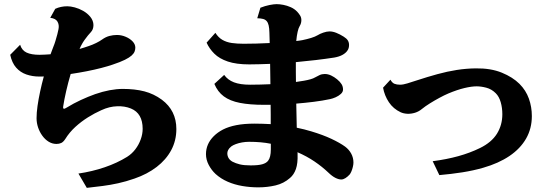

<svg xmlns="http://www.w3.org/2000/svg" viewBox="-20 -844 2670 918"><path d="M539.1 -676.8Q560.5 -676.8 580.8 -668.2Q601.1 -659.7 614 -646Q627 -632.3 627 -616.2Q627 -606.9 623.5 -597.7Q620.1 -588.4 609.4 -578.6Q598.6 -568.8 577.1 -558.1Q555.7 -547.4 519 -535.2Q496.1 -527.3 464.1 -519Q432.1 -510.7 394.8 -503.4Q357.4 -496.1 317.9 -490.2Q305.7 -449.2 296.4 -408.4Q287.1 -367.7 282.2 -335.9Q280.3 -326.7 284.2 -324.5Q288.1 -322.3 299.8 -330.1Q331.5 -349.6 366.2 -365.7Q400.9 -381.8 435.1 -394Q470.2 -406.2 503.9 -412.6Q537.6 -418.9 566.9 -418.9Q625 -418.9 670.2 -407.2Q715.3 -395.5 753.9 -367.2Q823.2 -315.4 823.2 -227.1Q823.2 -171.9 798.6 -126Q773.9 -80.1 729 -45.7Q684.1 -11.2 623 9.8Q582.5 23.9 544.9 32.2Q507.3 40.5 470.5 45.2Q433.6 49.8 395 54.2L355 -14.2Q420.9 -23.9 480.5 -44.2Q540 -64.5 587.9 -94.2Q610.4 -108.4 627 -130.1Q643.6 -151.9 652.8 -177.5Q662.1 -203.1 662.1 -228Q662.1 -302.2 606 -325.2Q576.2 -337.4 540 -335.9Q521.5 -335.4 502.7 -330.8Q483.9 -326.2 463.9 -316.9Q432.1 -302.7 400.1 -282.7Q368.2 -262.7 340.1 -237.1Q312 -211.4 292 -179.2Q282.7 -165 272.7 -160.4Q262.7 -155.8 250 -155.8Q230 -155.8 212.6 -166.5Q195.3 -177.2 182.4 -195.1Q169.4 -212.9 162.1 -234.6Q154.8 -256.3 154.8 -278.8Q154.8 -304.7 159.4 -337.4Q164.1 -370.1 171.9 -406.5Q179.7 -442.9 189.5 -478.5Q184.1 -478 178.7 -478H168Q134.8 -478 106 -488Q77.1 -498 57.1 -520.8Q37.1 -543.5 28.8 -582L76.2 -629.9Q84.5 -603 107.4 -592.5Q130.4 -582 168.9 -582Q180.7 -582 193.8 -582.8Q207 -583.5 221.7 -584.5Q225.6 -594.7 229 -604.2Q232.4 -613.8 235.8 -622.1Q240.2 -632.3 245.1 -648.4Q250 -664.6 254.2 -680.4Q258.3 -696.3 259.8 -705.1Q263.7 -725.1 254.9 -740.5Q246.1 -755.9 220.2 -758.8L244.1 -801.8Q270.5 -814 301.8 -814Q317.4 -814 337.6 -808.6Q357.9 -803.2 377.7 -792Q397.5 -780.8 412.1 -763.2Q418.9 -754.9 422.9 -744.6Q426.8 -734.4 426.8 -724.1Q426.8 -703.1 414.1 -689.9Q408.7 -684.6 400.4 -674.3Q392.1 -664.1 384.3 -653.1Q376.5 -642.1 372.1 -633.8Q369.1 -628.9 366.2 -622.8Q363.3 -616.7 360.4 -609.9L382.8 -616.7Q394 -620.1 404.8 -624Q422.4 -629.9 439.7 -638.4Q457 -647 467.8 -654.8Q485.4 -667.5 503.2 -672.1Q521 -676.8 539.1 -676.8Z M1532.7 -490.2Q1547.9 -490.2 1563 -483.2Q1578.1 -476.1 1591.8 -464.8Q1606 -453.1 1613 -441.7Q1620.1 -430.2 1620.1 -416Q1620.1 -404.3 1609.6 -394.8Q1599.1 -385.3 1584.7 -378.9Q1570.3 -372.6 1558.1 -370.1Q1521 -362.3 1480.2 -357.2Q1439.5 -352.1 1396.5 -348.6Q1397 -320.3 1397.7 -291.3Q1398.4 -262.2 1398.9 -233.4Q1435.1 -226.1 1468.8 -215.8Q1523.9 -199.2 1564.5 -180.2Q1605 -161.1 1629.9 -143.1Q1648.4 -129.4 1659.2 -109.6Q1669.9 -89.8 1669.9 -66.9Q1669.9 -58.1 1667.2 -46.6Q1664.6 -35.2 1660.4 -25.1Q1656.2 -15.1 1651.9 -9.8Q1642.1 1 1631.6 7.6Q1621.1 14.2 1611.8 14.2Q1599.1 14.2 1583.5 6.3Q1567.9 -1.5 1550.8 -18.1Q1520.5 -46.9 1483.9 -71.8Q1447.3 -96.7 1402.3 -116.2Q1402.8 -113.8 1402.8 -111.3V-106Q1404.3 -63 1394.8 -35.9Q1385.3 -8.8 1366.7 6.8Q1336.9 33.2 1297.4 42.5Q1257.8 51.8 1214.8 51.8Q1176.3 51.8 1138.9 45.4Q1101.6 39.1 1068.8 24.9Q1036.1 10.7 1010.7 -12.2Q991.2 -30.3 978 -55.4Q964.8 -80.6 964.8 -106.9Q964.8 -155.8 1002 -192.9Q1020.5 -211.4 1046.6 -224.9Q1072.8 -238.3 1109.9 -245.6Q1147 -252.9 1197.8 -252.9Q1216.8 -252.9 1236.1 -252.2Q1255.4 -251.5 1274.4 -250.5V-296.4Q1274.4 -319.3 1273.9 -342.8H1242.7Q1174.3 -342.8 1127 -352.1Q1079.6 -361.3 1050 -383.3Q1020.5 -405.3 1004.9 -442.9L1051.8 -485.8Q1068.8 -461.9 1098.6 -450.4Q1128.4 -439 1175.8 -439Q1200.7 -439 1225.1 -439.7Q1249.5 -440.4 1272.9 -441.4Q1272.5 -466.3 1272.2 -490.7Q1272 -515.1 1271.5 -538.6Q1245.1 -537.6 1220 -536.9Q1194.8 -536.1 1171.9 -536.1Q1109.9 -536.1 1069.3 -549.8Q1028.8 -563.5 1004.9 -587.2Q981 -610.8 967.8 -640.1L1009.8 -687Q1023.9 -664.6 1043.5 -653.3Q1063 -642.1 1088.4 -638.4Q1113.8 -634.8 1145 -634.8Q1173.8 -634.8 1205.8 -635.7Q1237.8 -636.7 1269.5 -638.2Q1269 -665.5 1268.1 -688Q1267.6 -709 1264.6 -722.2Q1261.7 -735.4 1254.9 -743.2Q1248.5 -750.5 1237.8 -753.4Q1227.1 -756.3 1210 -756.8L1225.1 -807.1Q1247.6 -815.9 1268.8 -820.1Q1290 -824.2 1302.7 -824.2Q1316.9 -824.2 1334.7 -820.8Q1352.5 -817.4 1370.1 -809.6Q1387.7 -801.8 1400.9 -788.1Q1408.2 -780.3 1414.6 -770.3Q1420.9 -760.3 1420.9 -748Q1420.9 -741.2 1419.2 -734.1Q1417.5 -727.1 1412.1 -717.8Q1407.2 -710 1403.1 -692.1Q1398.9 -674.3 1396.5 -647.9Q1404.8 -648.9 1412.1 -649.9Q1419.4 -650.9 1424.8 -651.9Q1448.2 -656.7 1467.5 -662.6Q1486.8 -668.5 1499 -675.8Q1508.8 -682.1 1525.6 -688Q1542.5 -693.8 1555.7 -693.8Q1570.8 -693.8 1587.9 -687Q1605 -680.2 1623 -668.9Q1637.2 -660.2 1643.1 -650.6Q1648.9 -641.1 1648.9 -628.9Q1648.9 -621.6 1647 -614.3Q1645 -606.9 1639.6 -600.1Q1631.8 -589.4 1616.5 -581.1Q1601.1 -572.8 1578.1 -568.8Q1537.1 -562.5 1490.2 -556.9Q1443.4 -551.3 1394.5 -546.9V-501Q1394.5 -477.1 1395 -452.1Q1415.5 -455.1 1433.1 -458Q1449.7 -460.9 1463.9 -464.8Q1478 -468.8 1486.8 -474.1Q1496.6 -479.5 1507.8 -484.9Q1519 -490.2 1532.7 -490.2ZM1091.8 -70.8Q1106.9 -63 1126.7 -58.1Q1146.5 -53.2 1178.7 -53.2Q1214.8 -53.2 1233.9 -58.6Q1252.9 -64 1261.7 -75.2Q1274.9 -91.8 1274.9 -129.9V-156.7Q1229 -166 1170.9 -166Q1154.3 -166 1137.7 -163.1Q1121.1 -160.2 1107.4 -155Q1093.8 -149.9 1085.9 -144Q1074.7 -134.8 1070.8 -126.5Q1066.9 -118.2 1066.9 -111.8Q1066.9 -84.5 1091.8 -70.8Z M2254.9 -517.1Q2326.7 -518.1 2379.2 -496.6Q2431.6 -475.1 2463.9 -442.9Q2494.6 -412.1 2508.8 -372.3Q2522.9 -332.5 2522.9 -289.1Q2522.9 -229.5 2495.4 -181.4Q2467.8 -133.3 2415.8 -98.1Q2363.8 -63 2290.5 -42Q2243.2 -28.3 2190.2 -20Q2137.2 -11.7 2080.6 -6.8L2048.8 -73.2Q2115.7 -82 2171.4 -97.4Q2227.1 -112.8 2274.9 -136.2Q2330.1 -163.1 2356 -204.6Q2381.8 -246.1 2381.8 -297.9Q2381.8 -328.6 2374 -355.5Q2366.2 -382.3 2350.6 -397.9Q2330.6 -418 2305.4 -424.6Q2280.3 -431.2 2258.8 -431.2Q2234.9 -431.2 2200.7 -423.1Q2166.5 -415 2123.5 -397Q2104 -388.7 2080.6 -376Q2057.1 -363.3 2035.2 -349.6Q2013.2 -335.9 1997.6 -323.2Q1982.4 -310.5 1964.1 -304.9Q1945.8 -299.3 1928 -300Q1910.2 -300.8 1896 -307.1Q1860.4 -323.7 1839.4 -355.2Q1818.4 -386.7 1811.5 -424.8L1846.7 -462.9Q1855 -447.8 1866 -443.4Q1877 -439 1892.6 -439Q1907.7 -439 1927.7 -445.3Q1947.8 -451.7 1970.7 -459Q2024.4 -476.6 2071.5 -489.5Q2118.7 -502.4 2163.8 -509.5Q2209 -516.6 2254.9 -517.1Z"/></svg>

Font: BIZ UDPMincho
Style: Bold
Weight: 700
Designer: TypeBank Co., Ltd.
Foundry: Morisawa Inc.
Version: Version 1.06